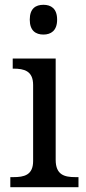

<svg xmlns="http://www.w3.org/2000/svg" viewBox="-20 -780 360 800"><path d="M161 -636C192 -636 218 -652 218 -698C218 -745 192 -760 161 -760C129 -760 104 -745 104 -698C104 -652 129 -636 161 -636ZM23 0H307V-42H294C249 -42 212 -51 212 -114V-536H33V-494H36C80 -494 118 -485 118 -426V-109C118 -50 80 -42 36 -42H23Z"/></svg>

Font: Noto Serif
Style: Regular
Weight: 400
Designer: Monotype Design Team
Foundry: Monotype Imaging Inc.
Version: Version 2.015